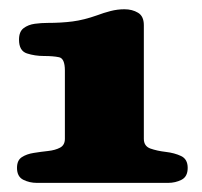

<svg xmlns="http://www.w3.org/2000/svg" viewBox="-20 -716 441 419"><path d="M21.5 -629.4Q21.5 -647 31.5 -654.5Q41.5 -662.1 55.9 -664.1Q70.3 -666 83.5 -666Q113.8 -666 138.4 -669.2Q163.1 -672.4 191.9 -682.6Q206.1 -688 221.2 -691.9Q236.3 -695.8 251.5 -695.8Q268.6 -695.8 281.2 -688.2Q293.9 -680.7 293.9 -661.1V-413.1Q293.9 -397 308.3 -391.8Q322.8 -386.7 341.8 -384.5Q360.8 -382.3 375.2 -375.5Q389.6 -368.7 389.6 -349.6Q389.6 -330.6 376.2 -323.7Q362.8 -316.9 346.7 -316.9H60.5Q44.4 -316.9 30.8 -323.7Q17.1 -330.6 17.1 -349.6Q17.1 -366.2 27.6 -373Q38.1 -379.9 53.7 -382.3Q69.3 -384.8 85 -386.5Q100.6 -388.2 111.1 -393.8Q121.6 -399.4 121.6 -413.1V-562Q121.6 -588.4 108.9 -591.1Q96.2 -593.8 75.7 -593.8Q56.2 -593.8 38.8 -599.4Q21.5 -605 21.5 -629.4Z"/></svg>

Font: Caprasimo
Style: Regular
Weight: 400
Designer: The DocRepair Project, Phaedra Charles, Flavia Zimbardi
Foundry: Google
Version: Version 1.001